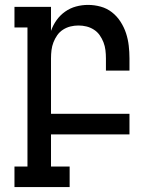

<svg xmlns="http://www.w3.org/2000/svg" viewBox="-20 -548 640 783"><path d="M264 215H39V131H92V-436H39V-520H188V-422Q196 -445 210.5 -465.5Q225 -486 245.5 -500.5Q266 -515 290 -521.5Q314 -528 339 -528Q365 -528 390.5 -521Q416 -514 436.5 -498Q457 -482 471.5 -459.5Q486 -437 494 -412.5Q502 -388 505 -362Q508 -336 508 -310V-260H412V-310Q412 -327 410 -343.5Q408 -360 402 -375.5Q396 -391 386.5 -404.5Q377 -418 363 -427Q349 -436 333 -440Q317 -444 300 -444Q283 -444 267 -440Q251 -436 237 -427Q223 -418 213.5 -404.5Q204 -391 198 -375.5Q192 -360 190 -343.5Q188 -327 188 -310V-84H508V0H188V131H264Z"/></svg>

Font: Iosevka HT Medium Extended
Style: Regular
Weight: 500
Width: 7
Monospace: yes
Designer: Belleve Invis
Foundry: Belleve Invis
Version: Version 32.3.0; ttfautohint (v1.8.4)